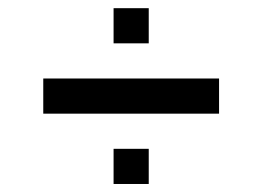

<svg xmlns="http://www.w3.org/2000/svg" viewBox="-20 -541 648 474"><path d="M347.2 -86.8H260.4V-173.6H347.2ZM347.2 -434H260.4V-520.8H347.2ZM520.8 -260.4H86.8V-347.2H520.8Z"/></svg>

Font: 8-bit Operator+ 8
Style: Regular
Weight: 400
Designer: GrandChaos9000
Version: Version 1.3.0 - August 1, 2014